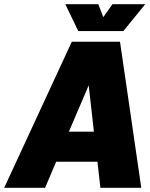

<svg xmlns="http://www.w3.org/2000/svg" viewBox="-38 -900 718 920"><path d="M553 -751 658 -880H501L457 -818L433 -880H275L337 -751ZM443 0H639L537 -700H306L-18 0H178L231 -125H429ZM292 -269 387 -491 412 -269Z"/></svg>

Font: Arthouse Owned Black
Style: Italic
Weight: 900
Italic angle: -10°
Designer: Jeremy Tribby
Foundry: Tribby Type
Version: Version 1.000;PS 001.000;hotconv 1.0.88;makeotf.lib2.5.64775